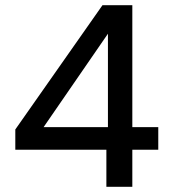

<svg xmlns="http://www.w3.org/2000/svg" viewBox="-20 -720 659 740"><path d="M390 0V-143H39V-221L375 -700H490V-230H590V-143H490V0ZM148 -230H396V-590Z"/></svg>

Font: DM Sans 20pt Medium
Style: Regular
Weight: 500
Version: Version 4.004;gftools[0.9.30]